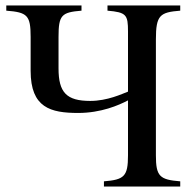

<svg xmlns="http://www.w3.org/2000/svg" viewBox="-20 -682 697 702"><path d="M639 0V-19C564 -25 550 -37 550 -114V-538C550 -627 565 -637 639 -643V-662H373V-643C442 -637 448 -628 448 -567V-347C427 -339 373 -313 310 -313C223 -313 194 -344 194 -432V-547C194 -627 205 -637 278 -643V-662H3V-643C80 -637 92 -626 92 -547V-423C92 -288 165 -269 266 -269C349 -269 414 -297 448 -315V-114C448 -37 434 -25 360 -19V0Z"/></svg>

Font: XITS Math
Style: Regular
Weight: 400
Designer: MicroPress Inc., with final additions and corrections provided by Coen Hoffman, Elsevier (retired)
Version: Version 1.302